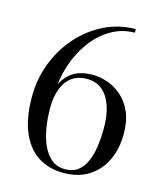

<svg xmlns="http://www.w3.org/2000/svg" viewBox="-115 -844 789 938"><g transform="rotate(15 280.0 -375.0)"><path d="M294 10Q218.5 10 163.8 -26.2Q109 -62.5 79.5 -133.8Q50 -205 50 -310Q50 -401 81.5 -482.2Q113 -563.5 169 -626Q225 -688.5 298.2 -724.2Q371.5 -760 455 -760V-742Q390 -742 334.8 -709.2Q279.5 -676.5 238.8 -620.5Q198 -564.5 175.5 -494Q153 -423.5 153 -348L150 -280.5Q150 -230.5 157.8 -182Q165.5 -133.5 182.8 -94.8Q200 -56 228 -32.8Q256 -9.5 297 -9.5Q338 -9.5 364 -30.5Q390 -51.5 404.2 -86.8Q418.5 -122 424 -164.5Q429.5 -207 429.5 -250Q429.5 -317 413 -364.8Q396.5 -412.5 365 -438Q333.5 -463.5 289 -463.5Q242.5 -463.5 211.8 -440.8Q181 -418 165.5 -376.8Q150 -335.5 150 -280.5H133Q133 -339 150.2 -386.5Q167.5 -434 206.5 -462Q245.5 -490 311 -490Q349 -490 387.5 -476.2Q426 -462.5 458.5 -433.8Q491 -405 510.8 -359.5Q530.5 -314 530.5 -250Q530.5 -175 502.8 -116.2Q475 -57.5 422.2 -23.8Q369.5 10 294 10Z"/></g></svg>

Font: Bodoni Moda
Style: Regular
Weight: 400
Designer: Owen Earl
Foundry: indestructible type
Version: Version 2.005